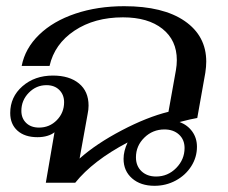

<svg xmlns="http://www.w3.org/2000/svg" viewBox="-20 -590 736 620"><path d="M646 -391Q646 -375 643 -355L617 -209Q598 -206 560 -196Q586 -186 601 -165Q616 -144 616 -116Q616 -82 597.5 -53Q579 -24 547.5 -7Q516 10 479 10Q434 10 406.5 -14Q379 -38 379 -77Q379 -102 392 -130Q280 -71 223 0H128L156 -163Q148 -156 133.5 -151.5Q119 -147 101 -147Q60 -147 36.5 -168Q13 -189 13 -225Q13 -277 52.5 -311.5Q92 -346 151 -346Q204 -346 235 -320.5Q266 -295 266 -249Q266 -236 263 -222L237 -78Q291 -126 373 -169Q455 -212 524 -229L548 -363Q551 -380 551 -396Q551 -460 504.5 -497Q458 -534 377 -534Q285 -534 220.5 -491Q156 -448 140 -377H50Q61 -434 106.5 -478Q152 -522 223.5 -546Q295 -570 381 -570Q507 -570 576.5 -522Q646 -474 646 -391ZM187 -260Q187 -284 171.5 -299.5Q156 -315 130 -315Q97 -315 73 -290.5Q49 -266 49 -232Q49 -208 64.5 -193Q80 -178 106 -178Q140 -178 163.5 -202Q187 -226 187 -260ZM576 -112Q576 -139 558 -155.5Q540 -172 511 -172Q473 -172 446 -145.5Q419 -119 419 -82Q419 -54 437 -37Q455 -20 484 -20Q522 -20 549 -47.5Q576 -75 576 -112Z"/></svg>

Font: Fahkwang
Style: Italic
Weight: 400
Italic angle: -10°
Version: Version 1.000; ttfautohint (v1.6)